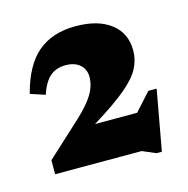

<svg xmlns="http://www.w3.org/2000/svg" viewBox="-70 -753 524 536"><g transform="rotate(-15 192.0 -485.5)"><path d="M243.5 -350 342.5 -459.5H366.5L335 -285.5H319.5L281 -302H31V-342.5L118.5 -423Q148 -449.5 164.2 -469.2Q180.5 -489 187.2 -506Q194 -523 194 -539.5Q194 -561.5 179 -575Q164 -588.5 137.5 -588.5Q110 -588.5 92.2 -573Q74.5 -557.5 63 -523L20.5 -537Q41 -615.5 83.2 -651Q125.5 -686.5 192.5 -686.5Q257 -686.5 294 -658.2Q331 -630 331 -579.5Q331 -552.5 318.2 -528.2Q305.5 -504 273.2 -476.8Q241 -449.5 182 -413L127 -378.5L125.5 -408.5H346.5Z"/></g></svg>

Font: Newsreader 16pt 16pt ExtraBold
Style: Regular
Weight: 800
Version: Version 1.003